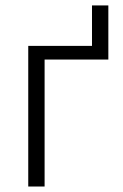

<svg xmlns="http://www.w3.org/2000/svg" viewBox="-20 -680 449 700"><path d="M83 0V-512.7H315.4V-660.2H375V-462.9H142.6V0Z"/></svg>

Font: Gothic A1 Light
Style: Regular
Weight: 300
Version: Version 2.50